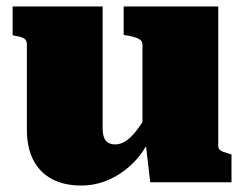

<svg xmlns="http://www.w3.org/2000/svg" viewBox="-20 -563 758 593"><path d="M297 -543V-168Q297 -152 300.5 -140.5Q304 -129 313 -123Q322 -117 336 -117Q354 -117 371.5 -129.5Q389 -142 408.5 -169Q428 -196 449 -238L445 -140Q426 -95 393 -61.5Q360 -28 318.5 -9Q277 10 231 10Q178 10 140.5 -10Q103 -30 83 -68.5Q63 -107 63 -162V-426Q63 -438 55.5 -443.5Q48 -449 29 -452L19 -454V-543ZM654 -543V-114Q654 -106 657.5 -101.5Q661 -97 668.5 -94.5Q676 -92 688 -88L695 -86V0H444L429 -129L420 -134V-426Q420 -438 406.5 -444Q393 -450 375 -453L362 -455V-543Z"/></svg>

Font: Roboto Serif 20pt Black
Style: Regular
Weight: 900
Version: Version 1.008